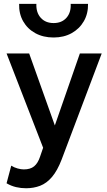

<svg xmlns="http://www.w3.org/2000/svg" viewBox="-20 -780 572 1024"><path d="M119 224Q92 224 66 218Q40 212 15 197.5L40 103.5Q55.5 113.5 74 118.5Q92.5 123.5 107 123.5Q142 123.5 162 107Q182 90.5 193.5 56L210 8L15 -495H135.5L272.5 -111L406 -495H522.5L308.5 71.5Q285.5 131 257 164.2Q228.5 197.5 194 210.8Q159.5 224 119 224ZM266 -580Q210.5 -580 168.5 -603Q126.5 -626 103.5 -666.5Q80.5 -707 82 -759.5H174Q172 -713.5 197.2 -685.2Q222.5 -657 266 -657Q309.5 -657 334.5 -685.2Q359.5 -713.5 357 -759.5H449.5Q450.5 -707.5 427.2 -667Q404 -626.5 362.2 -603.2Q320.5 -580 266 -580Z"/></svg>

Font: Geologica Cursive
Style: Regular
Weight: 400
Designer: Sindre Bremnes, Frode Helland
Foundry: Monokrom Skriftforlag AS
Version: Version 1.010;gftools[0.9.28]